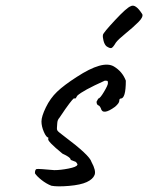

<svg xmlns="http://www.w3.org/2000/svg" viewBox="-20 -650 522 676"><path d="M440 -628Q457 -638 481 -600Q485 -590 467 -572Q449 -554 422.5 -532.5Q396 -511 388 -500Q378 -483 372.5 -481Q367 -479 355 -487Q348 -493 344.5 -506.5Q341 -520 342.5 -527.5Q344 -535 385 -579Q426 -623 440 -628ZM247 -80 229 -87Q229 -96 200 -109Q145 -154 150 -161V-166Q143 -166 134.5 -185.5Q126 -205 126 -222.5Q126 -240 141.5 -272Q157 -304 181 -327Q205 -350 250 -379Q342 -439 381 -416Q411 -398 423 -366Q423 -303 405 -303Q400 -303 400 -295Q400 -287 385 -274Q341 -242 335 -269Q330 -279 326 -279Q320 -282 320 -292L326 -303Q332 -303 346 -326.5Q360 -350 360 -357Q360 -364 358.5 -365Q357 -366 349 -366Q271 -331 252 -313Q248 -306 247 -304.5Q246 -303 242 -303Q242 -311 210 -266Q203 -256 189 -235Q182 -228 181.5 -215Q181 -202 180.5 -200Q180 -198 180.5 -195.5Q181 -193 181.5 -191.5Q182 -190 184.5 -187.5Q187 -185 189 -183.5Q191 -182 196 -178Q201 -174 205 -171Q296 -103 302 -80Q319 -49 313 -34Q307 -19 285.5 -9Q264 1 223 4.5Q182 8 161 4Q143 -3 126 -16.5Q109 -30 103 -40Q103 -54 109.5 -55Q116 -56 171 -51Q193 -51 221 -56.5Q249 -62 252 -69Q255 -71 247 -80Z"/></svg>

Font: Caveat
Style: Regular
Weight: 400
Designer: Pablo Impallari
Foundry: Creative Lab NY
Version: Version 1.096; ttfautohint (v1.3)